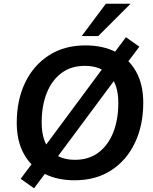

<svg xmlns="http://www.w3.org/2000/svg" viewBox="-20 -959 825 1032"><path d="M381 10Q287 10 217 -26Q147 -62 108.5 -131.5Q70 -201 70 -299Q70 -420 114.5 -513.5Q159 -607 242 -661Q325 -715 439 -715Q534 -715 603.5 -679Q673 -643 711.5 -574Q750 -505 750 -407Q750 -286 705.5 -192Q661 -98 578.5 -44Q496 10 381 10ZM383 -100Q458 -100 510 -139.5Q562 -179 589 -248Q616 -317 616 -405Q616 -506 568 -555.5Q520 -605 436 -605Q362 -605 310 -566Q258 -527 231 -458.5Q204 -390 204 -301Q204 -199 252 -149.5Q300 -100 383 -100ZM163 53 91 2 173 -107 212 -160 536 -597 576 -651 657 -759 729 -708 647 -599 608 -545 284 -109 244 -55ZM419 -765 549 -939H682L508 -765Z"/></svg>

Font: Nunito Sans
Style: Bold Italic
Weight: 700
Italic angle: -9°
Designer: Vernon Adams
Foundry: Vernon Adams
Version: Version 3.006; ttfautohint (v1.8.3)